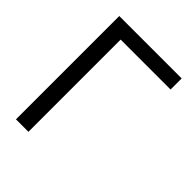

<svg xmlns="http://www.w3.org/2000/svg" viewBox="-206 -842 956 956"><g transform="rotate(45 272.0 -364.0)"><path d="M511.7 -727.5V-649.4H160.2V0H72.3V-727.5Z"/></g></svg>

Font: Inter Display
Style: Regular
Weight: 400
Designer: Rasmus Andersson
Foundry: rsms
Version: Version 4.000;git-37864ae